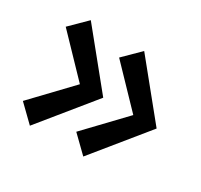

<svg xmlns="http://www.w3.org/2000/svg" viewBox="-112 -680 829 791"><g transform="rotate(30 302.0 -284.0)"><path d="M111 -535 315 -284 111 -33 35 -107 204 -284 35 -460ZM365 -535 569 -284 365 -33 289 -107 458 -284 289 -460Z"/></g></svg>

Font: MB Grotesk
Style: Regular
Weight: 400
Designer: Nawras Khrais
Foundry: Nawras Khrais
Version: Version 1.000;PS 001.000;hotconv 1.0.88;makeotf.lib2.5.64775